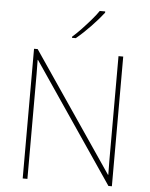

<svg xmlns="http://www.w3.org/2000/svg" viewBox="-62 -1002 822 1053"><g transform="rotate(5 349.0 -476.0)"><path d="M594 0H575L130 -655H128Q129 -612 129 -577Q129 -542 129 -502V0H103V-714H123L567 -61H569Q568 -99 568 -138Q568 -177 568 -211V-714H594ZM474 -945Q448 -911 407 -868Q366 -825 326 -792H305V-798Q328 -818 354.5 -846Q381 -874 405.5 -902.5Q430 -931 444 -952H474Z"/></g></svg>

Font: Noto Sans Thin
Style: Regular
Weight: 100
Designer: Monotype Design Team
Foundry: Monotype Imaging Inc.
Version: Version 2.007